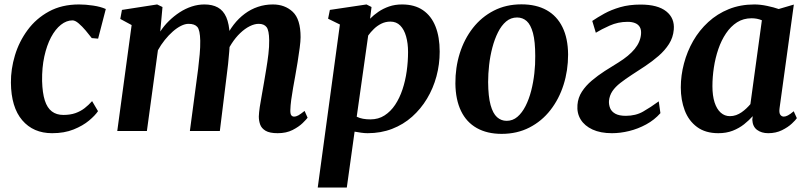

<svg xmlns="http://www.w3.org/2000/svg" viewBox="-20 -588 3624 862"><path d="M214 10Q129.5 10 79.8 -48.2Q30 -106.5 29 -217Q28.5 -277.5 47 -339.2Q65.5 -401 103.8 -453Q142 -505 199.8 -536.5Q257.5 -568 335 -568Q364 -568 398 -563Q432 -558 455 -547.5L420.5 -414.5L392 -417Q380.5 -432 364.8 -450.8Q349 -469.5 333.2 -483Q317.5 -496.5 305.5 -496.5Q278.5 -496.5 253.5 -476.8Q228.5 -457 209.2 -420.8Q190 -384.5 179 -334.5Q168 -284.5 169 -224Q170.5 -170.5 181.2 -137Q192 -103.5 212.8 -87.8Q233.5 -72 264.5 -72Q295.5 -72 318.8 -80.2Q342 -88.5 360 -102.5Q378 -116.5 393.5 -134L420 -89Q407.5 -70 379.8 -46.8Q352 -23.5 310.5 -6.8Q269 10 214 10Z M709.5 -556.5 699.5 -446.5Q716 -472 738.5 -494Q761 -516 786.8 -532.8Q812.5 -549.5 840.8 -558.8Q869 -568 898 -568Q933.5 -568 958 -554.5Q982.5 -541 995.8 -511Q1009 -481 1011.5 -430.5Q1011.5 -423.5 1011.5 -415.8Q1011.5 -408 1011 -400Q1010.5 -392 1009.5 -383.5L990.5 -412Q1007 -448.5 1029.2 -477.2Q1051.5 -506 1078.8 -526.2Q1106 -546.5 1137.8 -557.2Q1169.5 -568 1205 -568Q1259 -568 1294.2 -535Q1329.5 -502 1329.5 -421Q1329.5 -404 1325.5 -373.2Q1321.5 -342.5 1316 -308.5Q1310.5 -274.5 1305.5 -247Q1301 -222 1296 -194.2Q1291 -166.5 1287.5 -140.2Q1284 -114 1283.5 -94Q1283 -76.5 1287.8 -70.5Q1292.5 -64.5 1300 -64.5Q1309.5 -64.5 1319.8 -70.2Q1330 -76 1347.5 -90L1361 -59.5Q1355.5 -52 1338.8 -35.5Q1322 -19 1293.8 -4.5Q1265.5 10 1226.5 10Q1190.5 10 1172.2 -1Q1154 -12 1148 -29Q1142 -46 1142 -65Q1142.5 -82 1146.2 -107.5Q1150 -133 1155.5 -162Q1161 -191 1165.5 -219Q1170 -246 1175.5 -278.8Q1181 -311.5 1185 -345Q1189 -378.5 1188.5 -407.5Q1188 -451.5 1176.8 -466.2Q1165.5 -481 1141.5 -481Q1122.5 -481 1101 -470.2Q1079.5 -459.5 1058.5 -439.5Q1037.5 -419.5 1019.8 -392Q1002 -364.5 990 -331.5L1012 -408Q1011.5 -385 1009.2 -356.8Q1007 -328.5 1004 -300.2Q1001 -272 997.5 -247L967 0H832.5L861.5 -218Q865.5 -245.5 869.5 -278.2Q873.5 -311 876.5 -344Q879.5 -377 879 -405.5Q878 -453 866 -467Q854 -481 826.5 -481Q811 -481 792.8 -472Q774.5 -463 755.8 -446.5Q737 -430 719.8 -408.5Q702.5 -387 689 -362.5L639.5 0H506.5L571 -475.5L520 -503L527.5 -543.5L685.5 -568Z M1406.5 254 1506 -478 1453 -504 1461 -543.5 1625.5 -568 1648 -556.5 1641.5 -504Q1657.5 -520.5 1678.8 -535Q1700 -549.5 1726.5 -558.8Q1753 -568 1785 -568Q1841.5 -568 1879 -542.2Q1916.5 -516.5 1935.2 -469.2Q1954 -422 1954 -356Q1954 -299 1939.5 -245.2Q1925 -191.5 1897.2 -145.2Q1869.5 -99 1830.2 -64Q1791 -29 1740.5 -9.5Q1690 10 1630.5 10Q1616.5 10 1601.5 7.8Q1586.5 5.5 1572 3L1537 254ZM1581.5 -64Q1594.5 -57.5 1609.8 -54.8Q1625 -52 1643 -52Q1679 -52 1706.5 -69.8Q1734 -87.5 1754 -117.5Q1774 -147.5 1787 -186.5Q1800 -225.5 1806 -268.8Q1812 -312 1812 -354.5Q1812 -393.5 1803.2 -424.5Q1794.5 -455.5 1777 -473.2Q1759.5 -491 1733 -491Q1711 -491 1692.2 -481.8Q1673.5 -472.5 1658.8 -458.2Q1644 -444 1633 -428.5Z M2321 -568.5Q2387.5 -568.5 2434 -542.5Q2480.5 -516.5 2505.2 -466.2Q2530 -416 2530.5 -343Q2530.5 -271.5 2510.2 -207.5Q2490 -143.5 2451.2 -93.8Q2412.5 -44 2357 -15.5Q2301.5 13 2232 13Q2167 13 2120.5 -13.2Q2074 -39.5 2049.8 -89.8Q2025.5 -140 2024.5 -212.5Q2024 -284.5 2044.2 -348.8Q2064.5 -413 2103.2 -462.5Q2142 -512 2197 -540.2Q2252 -568.5 2321 -568.5ZM2301.5 -509.5Q2273.5 -509.5 2252.2 -491.5Q2231 -473.5 2215.8 -443Q2200.5 -412.5 2190.5 -374.5Q2180.5 -336.5 2176 -296.5Q2171.5 -256.5 2171.5 -219.5Q2172 -154.5 2182.5 -116.5Q2193 -78.5 2211.5 -62Q2230 -45.5 2254.5 -45.5Q2282 -45.5 2303 -63.5Q2324 -81.5 2339.5 -112Q2355 -142.5 2364.8 -180.5Q2374.5 -218.5 2379 -258.8Q2383.5 -299 2383 -336.5Q2383 -402 2372.8 -439.8Q2362.5 -477.5 2344.5 -493.5Q2326.5 -509.5 2301.5 -509.5Z M2727.5 10Q2676 10 2640.2 -6.5Q2604.5 -23 2587 -51.5Q2569.5 -80 2572.5 -117Q2575 -149.5 2592.5 -176.5Q2610 -203.5 2637 -226.2Q2664 -249 2695.2 -269.2Q2726.5 -289.5 2756.5 -307.5Q2804 -337 2829.5 -368.2Q2855 -399.5 2858 -435Q2859.5 -454.5 2852.5 -466.5Q2845.5 -478.5 2831.5 -484.2Q2817.5 -490 2797.5 -490Q2755 -490 2717 -473Q2679 -456 2655 -441L2639 -494Q2662.5 -510 2693.2 -527Q2724 -544 2764.5 -555.8Q2805 -567.5 2856 -567.5Q2933 -567.5 2971.2 -537Q3009.5 -506.5 3005 -455Q3002 -419.5 2983.5 -390.5Q2965 -361.5 2936.8 -337Q2908.5 -312.5 2877 -291.5Q2845.5 -270.5 2816.5 -252Q2787.5 -233 2765 -215.5Q2742.5 -198 2729.5 -178.8Q2716.5 -159.5 2714 -135Q2713 -118 2719.2 -102.5Q2725.5 -87 2742.5 -77.5Q2759.5 -68 2789.5 -68Q2834 -68 2867.2 -87Q2900.5 -106 2937.5 -133L2945 -80Q2918 -49.5 2881.2 -29.5Q2844.5 -9.5 2804.8 0.2Q2765 10 2727.5 10Z M3480 -103Q3477 -82 3483 -73.2Q3489 -64.5 3499 -64.5Q3507 -64.5 3517.2 -69.8Q3527.5 -75 3543.5 -88.5L3557.5 -57.5Q3552.5 -49.5 3535.2 -33.2Q3518 -17 3490.8 -3.5Q3463.5 10 3429 10Q3399 10 3379 -4.8Q3359 -19.5 3357.5 -50.5L3359.5 -66.5Q3343 -48 3320.8 -30.2Q3298.5 -12.5 3269.8 -1.2Q3241 10 3205 10Q3147 10 3109.5 -17.8Q3072 -45.5 3054.2 -92.2Q3036.5 -139 3036.5 -195.5Q3036.5 -249.5 3050.8 -303.2Q3065 -357 3092.2 -404.5Q3119.5 -452 3159.8 -489Q3200 -526 3252 -547Q3304 -568 3367 -568Q3393.5 -568 3424.2 -561.5Q3455 -555 3476 -547.5L3544 -567.5ZM3400.5 -497Q3390 -501.5 3378.2 -503.8Q3366.5 -506 3354.5 -506Q3317.5 -506 3289 -487.8Q3260.5 -469.5 3239.5 -438.2Q3218.5 -407 3205 -367.5Q3191.5 -328 3185 -285Q3178.5 -242 3178.5 -201Q3178.5 -158.5 3188.2 -128.2Q3198 -98 3215.8 -82.2Q3233.5 -66.5 3257 -66.5Q3271.5 -66.5 3284.8 -71.2Q3298 -76 3309.5 -84Q3321 -92 3331 -101.5Q3341 -111 3349 -120.5Z"/></svg>

Font: Merriweather
Style: Bold Italic
Weight: 700
Italic angle: -7.8°
Version: Version 2.101